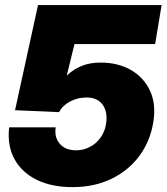

<svg xmlns="http://www.w3.org/2000/svg" viewBox="-20 -748 676 779"><path d="M273.9 11.2Q189.9 11.2 129.4 -18.3Q68.8 -47.9 38.8 -102.3Q8.8 -156.7 17.1 -231.4H206.1Q199.7 -190.9 222.7 -164.6Q245.6 -138.2 288.6 -138.2Q318.4 -138.2 344 -151.4Q369.6 -164.6 387.2 -188.5Q404.8 -212.4 410.2 -244.1Q415.5 -276.4 407.7 -300.8Q399.9 -325.2 380.6 -338.9Q361.3 -352.5 331.5 -352.5Q295.4 -352.5 264.6 -336.4Q233.9 -320.3 219.7 -293L41 -300.8L134.3 -727.5H635.7L609.4 -569.3H282.2L251 -442.4H252.4Q277.8 -466.8 311.3 -480.5Q344.7 -494.1 388.2 -494.1Q458 -494.1 510.5 -464.4Q563 -434.6 588.6 -379.9Q614.3 -325.2 601.6 -250Q588.9 -173.8 544.9 -114.7Q501 -55.7 431.6 -22.2Q362.3 11.2 273.9 11.2Z"/></svg>

Font: Inter 28pt Black
Style: Italic
Weight: 900
Italic angle: -9.3988°
Designer: Rasmus Andersson
Foundry: rsms
Version: Version 4.001;git-66647c0bb